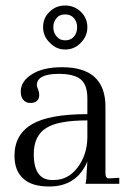

<svg xmlns="http://www.w3.org/2000/svg" viewBox="-20 -675 482 705"><path d="M418 -22V0H293.9Q297.9 -16.1 297.9 -37.1L300.8 -82Q261.7 9.8 161.1 9.8Q96.2 9.8 65.9 -19Q33.2 -47.4 33.2 -103Q33.2 -181.6 98.1 -219.2Q161.1 -255.9 300.8 -255.9V-314Q300.8 -364.7 274.9 -384.8Q250 -403.8 195.8 -403.8Q115.2 -403.8 115.2 -361.8Q115.2 -357.4 120.1 -346.2Q124 -336.9 124 -326.2Q124 -311.5 115.2 -304.2Q106.4 -296.9 91.8 -296.9Q74.2 -296.9 64.9 -309.1Q56.2 -319.3 56.2 -338.9Q56.2 -377 98.1 -402.8Q138.2 -428.2 208 -428.2Q367.2 -428.2 367.2 -283.2V-39.1Q367.2 -20 379.9 -20ZM179.2 -14.2Q229.5 -14.2 264.2 -59.1Q299.3 -105 300.8 -168V-232.9Q193.4 -232.9 149.9 -205.1Q104 -176.8 104 -108.9Q104 -59.1 122.8 -35.4Q141.6 -11.7 179.2 -14.2ZM138.2 -575.2Q138.2 -609.4 162.1 -631.8Q185.1 -654.8 219.2 -654.8Q252.4 -654.8 276.9 -631.8Q300.8 -607.9 300.8 -575.2Q300.8 -542 276.9 -518.1Q253.4 -493.2 219.2 -493.2Q186.5 -493.2 163.1 -518.1Q138.2 -541.5 138.2 -575.2ZM175.8 -575.2Q175.8 -554.7 188 -541Q199.2 -526.9 219.2 -526.9Q239.3 -526.9 251 -540Q263.2 -553.7 263.2 -575.2Q263.2 -595.2 251 -608.9Q239.3 -622.1 219.2 -622.1Q198.2 -622.1 188 -608.9Q175.8 -595.2 175.8 -575.2Z"/></svg>

Font: Unna Light
Style: Regular
Weight: 300
Designer: Jorge de Buen Unna
Foundry: Omnibus-Type
Version: Version 2.007;PS 002.007;hotconv 1.0.88;makeotf.lib2.5.64775